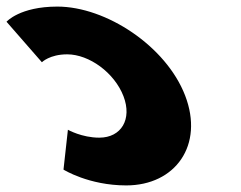

<svg xmlns="http://www.w3.org/2000/svg" viewBox="-155 -548 732 583"><path d="M146.4 -130C93.4 -130 51.2 -154 51.2 -154L37.8 -33C37.8 -33 114.3 15 228.3 15C377.3 15 465.3 -107 407.1 -258C349.3 -408 167.1 -528 19.1 -528C-94.9 -528 -135.2 -482 -135.2 -482L-27.8 -359C-27.8 -359 -4 -383 49 -383C116 -383 192.5 -327 219.9 -256C246.8 -186 213.4 -130 146.4 -130Z"/></svg>

Font: Hussar
Style: BdOpOblFour
Weight: 700
Foundry: Cannot Into Space Fonts
Version: Version 2.00